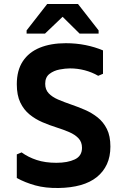

<svg xmlns="http://www.w3.org/2000/svg" viewBox="-20 -928 626 960"><path d="M273 12Q207 13 156.5 -1Q106 -15 64 -38V-156L88 -166Q121 -142 163.5 -128Q206 -114 262 -114Q318 -114 354 -131Q390 -148 390 -189Q390 -218 372.5 -236.5Q355 -255 326 -267.5Q297 -280 262 -291Q227 -302 192 -317Q157 -332 128 -355.5Q99 -379 81.5 -415.5Q64 -452 64 -507Q64 -576 94 -621.5Q124 -667 179 -689.5Q234 -712 309 -712Q361 -712 408 -702.5Q455 -693 495 -676V-559L471 -549Q440 -567 404 -576.5Q368 -586 330 -586Q307 -586 278 -580.5Q249 -575 227.5 -558.5Q206 -542 206 -509Q206 -480 223.5 -461.5Q241 -443 270 -430.5Q299 -418 334 -406Q369 -394 404 -379Q439 -364 468 -341Q497 -318 514.5 -283Q532 -248 532 -195Q532 -145 514.5 -107Q497 -69 464 -42.5Q431 -16 383 -2.5Q335 11 273 12ZM216 -908H370L473 -776V-760H378L293 -844L205 -760H113V-776Z"/></svg>

Font: AR One Sans
Style: Bold
Weight: 700
Designer: Niteesh Yadav
Foundry: Niteesh Yadav
Version: Version 1.001;gftools[0.9.33]